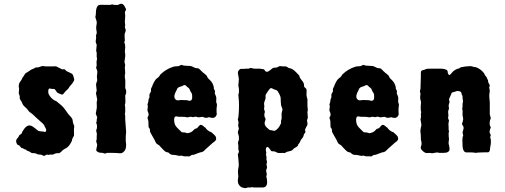

<svg xmlns="http://www.w3.org/2000/svg" viewBox="-20 -810 2670 1016"><path d="M243.2 -341.8Q233.4 -341.8 235.8 -317.9Q235.4 -315.4 243.2 -302.7Q251 -290 268.1 -278.8L277.8 -274.9Q279.8 -272.9 297.9 -258.3Q315.9 -243.7 328.1 -225.1Q340.3 -206.5 349.6 -197.3Q364.7 -182.1 364.7 -171.4Q365.2 -160.6 369.1 -152.3Q373 -144 373 -141.1L371.1 -125L371.6 -109.9Q372.1 -94.7 371.6 -92.8Q371.1 -90.8 367.7 -85Q364.3 -79.1 363.3 -77.6Q362.3 -76.2 360.8 -67.4Q358.9 -58.6 356 -56.2Q343.8 -32.2 326.7 -24.4Q321.3 -22 314 -16.6Q306.6 -11.2 307.1 -9.8Q296.9 -1 294.9 0Q293 1 285.6 0.5Q274.9 0 268.1 4.4Q261.2 8.8 253.4 8.3Q246.1 7.8 244.1 7.8L236.8 9.8L227.1 7.8Q222.2 10.3 219.7 12.2Q213.9 17.1 205.6 12.2Q197.8 7.8 191.4 7.8H183.1Q167 0 159.7 0.5Q152.3 1 147.9 -0.5Q143.6 -2 140.6 -4.9Q136.7 -7.8 130.9 -9.8Q122.6 -12.2 119.6 -15.6Q116.2 -19 113.8 -19.5Q110.8 -20 109.4 -20.5Q107.9 -21 106.9 -21L101.1 -25.9H97.7Q92.3 -26.4 87.9 -33.2Q82 -42 78.1 -42Q71.3 -42 66.9 -54.7Q62.5 -67.4 70.3 -76.2Q78.6 -85 79.6 -88.9Q81.1 -92.8 82.5 -94.7Q84 -96.7 87.9 -98.6Q91.8 -101.1 94.2 -103Q98.1 -110.8 98.1 -112.8Q118.2 -148.9 139.2 -146Q150.4 -144 165 -131.8Q179.7 -119.1 183.6 -117.2Q188 -115.2 210 -113.8Q214.8 -110.8 216.8 -111.8Q224.6 -113.3 224.6 -120.1Q224.6 -127 220.2 -134.3Q215.3 -141.6 213.9 -147Q208.5 -156.2 189.9 -170.9Q172.9 -187 169.9 -189Q167 -190.9 159.7 -198.7Q152.3 -206.5 142.1 -213.4Q131.8 -219.7 122.1 -234.9Q113.3 -243.7 107.9 -248Q102.5 -252.4 98.1 -262.7Q94.2 -272.9 89.8 -278.3Q85.9 -284.2 85 -287.1Q84 -290 84.5 -294.4Q85.4 -303.2 79.1 -315.9Q79.1 -316.9 81.1 -340.8L79.1 -351.1Q79.1 -367.7 85.9 -376.5Q92.8 -385.7 93.8 -387.7Q94.7 -389.6 96.7 -394Q98.6 -399.4 101.6 -402.3Q104.5 -405.3 108.9 -413.6Q114.3 -422.9 119.1 -424.8Q124 -426.8 134.8 -434.6Q148.4 -444.3 153.8 -445.3Q159.2 -446.3 162.1 -449.2Q167.5 -454.1 174.8 -453.1Q182.1 -452.1 192.4 -457Q203.1 -461.9 210.9 -460Q218.8 -458 237.3 -458.5Q255.9 -459 276.9 -459L309.1 -442.9Q311 -442.9 315.9 -443.4Q321.3 -443.8 323.2 -442.4Q325.2 -440.9 328.1 -437.5Q331.1 -434.1 333 -433.1Q335 -432.1 341.8 -429.2Q361.3 -420.9 364.7 -415.5Q368.2 -410.2 373 -390.1Q373 -378.4 349.1 -353Q343.3 -341.3 335.4 -335Q327.6 -329.1 320.8 -319.8Q314 -310.1 310.1 -309.6Q305.7 -309.1 297.9 -313Q290 -316.9 286.6 -317.9Q283.2 -318.8 279.8 -324.2Q276.9 -329.1 272.9 -334Q269 -338.9 266.6 -339.4Q264.6 -339.8 259.8 -339.4Q254.9 -338.9 250.5 -340.3Q246.1 -341.8 243.2 -341.8Z M488.8 -120.1Q498.5 -139.6 488.8 -161.1L491.7 -168V-176.8L494.6 -189L486.8 -208Q490.7 -227.5 490.7 -230.5Q490.7 -233.4 491.7 -236.3Q492.7 -238.8 492.2 -252.9Q491.7 -267.1 491.7 -270L494.6 -282.2L487.8 -316.9L491.7 -331.1Q491.7 -335.9 489.7 -349.1Q487.8 -362.3 488.8 -366.7Q489.7 -371.1 491.7 -376Q493.7 -380.9 494.6 -383.8L492.7 -404.8Q492.7 -406.7 494.1 -418.5Q495.6 -430.2 494.6 -434.6Q493.7 -439 491.2 -444.3Q488.8 -449.7 488.8 -453.1L491.7 -463.9L490.7 -482.9L493.7 -499.5L491.7 -507.8V-532.2L488.8 -540L491.7 -573.2L486.8 -585.9Q485.8 -590.8 487.3 -598.6Q488.8 -606.4 488.8 -609.9L487.8 -622.1L491.7 -633.8Q492.7 -638.7 490.7 -647.5Q487.3 -662.6 490.7 -678.7Q494.1 -694.3 488.8 -705.1L484.4 -720.2L486.8 -731Q486.8 -781.2 506.8 -784.2Q513.7 -785.2 522 -784.7Q530.3 -784.2 531.7 -784.2H564.5L573.2 -787.1L582.5 -784.2Q603.5 -782.7 608.4 -785.6Q613.8 -789.1 614.7 -789.1Q632.8 -794.9 643.6 -768.1Q646.5 -763.2 647.5 -761.2L640.6 -744.1Q644 -730.5 642.1 -714.8Q640.6 -698.7 640.6 -694.8L642.6 -676.8L640.6 -667Q645.5 -652.3 645.5 -647.9L640.6 -632.8Q638.7 -631.8 639.6 -614.3Q640.6 -596.7 640.6 -596.2L637.7 -585Q637.7 -582 640.6 -579.1Q642.6 -567.9 642.6 -559.1L640.6 -537.1Q643.6 -522.9 642.6 -512.2L638.7 -482.9L642.6 -464.8L640.6 -455.1L642.6 -421.9L640.6 -413.1V-399.9L642.6 -388.2Q643.6 -381.3 643.1 -366.2Q642.6 -351.1 642.6 -344.2Q649.4 -331.1 647.5 -319.3Q645.5 -308.1 642.6 -305.2L643.6 -274.9V-269.5Q643.6 -264.6 640.6 -253.9L642.6 -242.2V-215.8L640.6 -207L642.6 -196.8V-178.2Q642.6 -174.3 647.5 -111.8L645.5 -89.8V-63L647.5 -45.9Q647.5 -21.5 639.2 -11.7Q630.9 -2 624 0Q617.2 2 606.9 0.5Q596.7 -1 574.7 -1H546.4L535.6 2.9Q533.2 2.9 523.4 -1Q503.4 -1 498.5 -5.9Q493.7 -7.8 490.7 -11.2Q487.8 -14.6 491.2 -27.8Q494.6 -41 494.1 -44.9Q493.7 -48.8 488.8 -63L491.7 -73.2V-87.9L492.7 -101.1Z M996.1 -458.5Q1002.4 -456.1 1008.3 -452.6Q1014.2 -449.2 1021.5 -449.2Q1029.3 -449.2 1033.2 -446.3Q1037.1 -443.4 1042.5 -437.5Q1047.9 -431.2 1050.3 -430.2Q1052.2 -427.2 1064 -418.5Q1075.7 -409.7 1076.7 -403.3Q1078.1 -397.5 1091.3 -385.7Q1104.5 -374 1110.4 -353Q1111.3 -351.1 1111.3 -347.7V-341.8Q1118.2 -328.1 1118.2 -325.2L1116.2 -317.9Q1117.2 -314 1120.1 -307.1Q1123 -299.8 1124 -296.9Q1125 -293.9 1124.5 -284.2Q1124 -274.4 1124 -270L1127.9 -258.8Q1128.9 -256.8 1126 -235.8V-219.2L1127 -206.1Q1127 -203.1 1126 -201.2Q1117.2 -182.1 1097.2 -187L1085.9 -189.9L1076.2 -187Q1073.2 -186 1064 -187L1052.2 -191.9L1030.3 -189L1015.1 -192.9L1002 -189.9L991.2 -191.9Q987.3 -192.9 979.5 -190.4Q971.7 -188 965.8 -189.9Q959.5 -191.9 944.3 -191.9H926.3Q923.8 -191.9 918.9 -193.4Q901.4 -198.2 901.4 -176.3Q901.4 -150.4 916 -135.7Q930.7 -121.1 936 -115.7Q940.9 -109.9 944.3 -109.9L958 -108.9L972.2 -105Q991.2 -108.4 1000 -117.2Q1008.3 -126 1010.3 -127.4Q1012.2 -128.9 1016.6 -129.9Q1021 -130.9 1022.9 -131.8Q1024.4 -132.8 1031.2 -141.6Q1038.1 -150.4 1043.5 -149.4Q1048.8 -148.9 1053.7 -144.5Q1058.6 -140.1 1061.5 -138.2Q1066.9 -135.3 1070.8 -129.4Q1074.2 -123.5 1084 -117.2Q1093.8 -110.8 1098.1 -110.8Q1107.9 -101.1 1115.2 -95.2Q1122.1 -88.9 1123 -82.5Q1124 -76.2 1124 -74.2Q1124 -69.8 1117.7 -63.5Q1111.3 -57.1 1106.9 -55.2Q1086.9 -36.1 1077.1 -28.3Q1067.4 -20.5 1062.5 -14.6Q1052.2 -3.9 1040 -3.9L1005.4 8.8Q1003.4 9.8 999.5 9.3Q995.6 8.8 990.2 12.7Q984.4 17.1 981.9 18.1L975.6 17.1H956.5Q949.7 17.1 939.9 13.2L930.2 15.1Q903.8 8.8 894 9.3Q884.3 10.3 871.1 -2.9Q869.1 -3.9 864.3 -4.4Q859.4 -4.9 854.5 -8.3Q849.6 -11.7 836.4 -25.4Q823.7 -39.1 822.3 -41Q820.3 -43 813.5 -46.4Q806.6 -49.8 803.2 -58.1Q800.3 -66.9 786.6 -89.4Q772.9 -111.8 773.4 -118.2Q773.9 -125 772.9 -127Q772 -128.9 769 -132.8Q766.1 -136.7 766.1 -140.1L765.1 -169.9L760.3 -187L765.1 -196.8Q769.5 -205.6 760.3 -224.1Q760.3 -233.4 761.7 -240.2Q763.2 -247.1 761.7 -251Q760.3 -254.9 760.3 -256.3Q760.3 -257.8 763.2 -266.6Q766.1 -275.4 765.6 -279.3Q765.1 -283.7 771 -295.9Q771 -297.9 770.5 -304.7Q770 -311.5 773.9 -317.4Q778.3 -323.2 778.8 -326.2Q779.3 -329.1 778.8 -334.5Q778.3 -341.8 782.2 -347.2Q786.1 -352.5 787.1 -358.9Q800.3 -389.2 810.1 -395Q819.8 -401.4 824.2 -408.7Q828.1 -416 831.1 -418Q858.9 -444.8 897.9 -457Q903.3 -459 912.1 -459Q920.9 -459 924.8 -460Q928.7 -460.9 932.1 -463.4Q936 -465.8 939 -466.8L953.1 -462.9Q971.2 -461.9 976.1 -461.4Q980.5 -460.9 985.4 -460.9Q990.2 -460.9 996.1 -458.5ZM937 -280.8 969.2 -279.8Q971.2 -279.8 977.1 -277.8Q982.9 -275.9 986.3 -276.9Q997.1 -279.3 997.1 -294.9Q997.1 -310.5 995.1 -314.9Q993.2 -319.3 990.2 -323.2Q985.8 -328.6 984.4 -335Q982.4 -341.3 977.1 -345.2Q972.2 -349.1 970.7 -350.1Q969.2 -351.1 966.3 -354.5Q958 -364.3 947.3 -356.4Q945.3 -355 943.4 -354Q919.4 -349.1 916.5 -337.9Q916 -335.9 915 -334.5Q914.1 -333 914.1 -332Q891.1 -292 914.1 -280.3Q918 -278.8 921.4 -278.8Z M1238.3 5.9Q1244.1 0 1244.1 -11.2L1241.2 -19V-42L1239.3 -51.8Q1239.3 -63 1244.1 -67.9V-87.9L1238.3 -109.9L1244.1 -129.9L1240.2 -145L1242.2 -160.2Q1242.2 -165.5 1238.3 -179.2L1241.2 -188Q1246.1 -230 1244.1 -275.9L1241.2 -310.1L1244.1 -317.9Q1245.6 -339.4 1243.2 -346.7Q1241.2 -354 1241.2 -356.9L1244.1 -392.1Q1243.2 -396 1242.2 -403.3Q1241.2 -410.6 1239.3 -419.9Q1237.3 -429.2 1243.7 -438Q1250 -446.3 1258.8 -445.8Q1268.1 -444.8 1272.9 -445.8Q1277.8 -446.8 1285.6 -446.8H1295.9Q1302.7 -450.2 1307.6 -450.2L1324.2 -446.8H1356L1364.3 -444.8Q1369.6 -444.8 1373.5 -444.3Q1377.4 -443.8 1381.8 -437Q1385.7 -430.2 1392.6 -430.2Q1399.4 -430.2 1409.2 -438.5Q1418.9 -446.3 1422.9 -449.2Q1426.8 -452.1 1436 -452.1Q1445.3 -452.1 1448.7 -454.6Q1452.1 -457 1456.5 -459Q1460.9 -460.9 1469.7 -459.5Q1479 -458 1485.4 -458.5Q1491.7 -459 1494.6 -458Q1497.6 -457 1499 -456.1Q1501 -455.1 1502.9 -453.1Q1504.9 -451.2 1506.8 -450.7L1516.6 -448.2Q1529.8 -444.8 1545.4 -429.2Q1561 -414.1 1562.5 -411.6Q1564 -409.2 1565.9 -402.3Q1567.9 -395.5 1576.7 -385.3Q1588.9 -372.1 1588.9 -359.4V-353Q1589.4 -350.1 1595.2 -345.2Q1601.1 -340.8 1602.1 -335.9Q1603 -331.1 1602.1 -317.9Q1601.1 -302.2 1604 -294.4Q1606.9 -287.1 1606.9 -285.2V-250L1608.9 -227.1L1606.9 -217.8L1608.9 -187L1605 -174.8Q1604 -171.9 1606 -164.1Q1607.9 -156.2 1606.9 -151.4Q1606 -146.5 1601.1 -138.7Q1596.2 -130.4 1594.2 -125L1596.2 -110.8Q1596.2 -108.9 1592.3 -105Q1588.4 -101.1 1586.9 -93.8Q1585.4 -84.5 1578.1 -77.1Q1570.8 -69.8 1568.8 -62Q1566.4 -54.2 1558.1 -45.9Q1558.1 -37.6 1547.4 -31.7Q1536.6 -25.9 1535.2 -24.4Q1533.2 -22.9 1530.8 -19.5Q1527.8 -16.1 1524.9 -14.2Q1522 -12.2 1517.6 -11.2Q1513.2 -9.8 1507.3 -8.8Q1501.5 -7.8 1499 -6.8Q1496.1 -5.9 1492.7 -3.4Q1489.3 -1 1485.8 0L1476.1 -1Q1473.1 -1 1467.3 -0.5Q1450.2 1 1442.4 -4.4Q1434.6 -9.8 1426.3 -9.3Q1418 -8.8 1415.5 -10.7Q1413.1 -12.7 1408.2 -20.5Q1395.5 -40 1388.2 -26.9Q1385.3 -20.5 1387.2 -11.7Q1389.2 -2.9 1389.2 -1.5L1387.2 8.8L1390.1 18.1V36.1L1393.1 44.9L1390.1 61Q1393.1 69.8 1393.1 78.1Q1388.2 87.9 1388.2 95.2L1392.1 111.3L1389.2 125L1392.1 136.2Q1398.9 175.3 1377 181.2Q1376 182.1 1358.4 182.1H1323.2L1314.9 180.2L1305.7 182.1H1292L1277.8 186L1261.2 182.1Q1252.4 179.2 1244.1 167.5Q1236.3 155.8 1239.3 137.2L1241.2 124Q1241.2 119.1 1239.7 107.9Q1238.3 96.7 1240.7 83Q1243.2 69.3 1243.7 65.4Q1244.1 61.5 1242.7 49.3Q1241.2 36.6 1241.2 28.8ZM1467.3 -172.9Q1467.3 -174.8 1470.2 -181.2V-210.9L1475.1 -231.4L1467.3 -252.9Q1466.3 -256.8 1465.8 -272.9Q1465.8 -289.1 1464.4 -296.4Q1462.9 -303.7 1455.6 -316.9Q1448.2 -330.1 1445.8 -331.5Q1443.8 -333 1438 -334.5Q1430.2 -336.4 1421.9 -341.3Q1414.1 -346.2 1408.2 -340.8Q1402.8 -335 1399.9 -330.1Q1397 -325.2 1391.1 -316.9Q1385.3 -308.6 1385.3 -306.2V-289.1L1377.9 -267.1Q1377 -262.7 1377.9 -255.9Q1378.9 -249 1378.9 -245.1L1377 -234.9L1381.8 -217.8Q1374 -197.3 1385.3 -182.1Q1385.3 -175.3 1382.3 -168Q1375.5 -151.4 1390.6 -136.2Q1406.2 -121.1 1410.6 -121.1H1416Q1428.2 -117.2 1431.2 -117.2Q1453.1 -124.5 1467.3 -158.2Z M1959 -458.5Q1965.3 -456.1 1971.2 -452.6Q1977.1 -449.2 1984.4 -449.2Q1992.2 -449.2 1996.1 -446.3Q2000 -443.4 2005.4 -437.5Q2010.7 -431.2 2013.2 -430.2Q2015.1 -427.2 2026.9 -418.5Q2038.6 -409.7 2039.6 -403.3Q2041 -397.5 2054.2 -385.7Q2067.4 -374 2073.2 -353Q2074.2 -351.1 2074.2 -347.7V-341.8Q2081.1 -328.1 2081.1 -325.2L2079.1 -317.9Q2080.1 -314 2083 -307.1Q2085.9 -299.8 2086.9 -296.9Q2087.9 -293.9 2087.4 -284.2Q2086.9 -274.4 2086.9 -270L2090.8 -258.8Q2091.8 -256.8 2088.9 -235.8V-219.2L2089.8 -206.1Q2089.8 -203.1 2088.9 -201.2Q2080.1 -182.1 2060.1 -187L2048.8 -189.9L2039.1 -187Q2036.1 -186 2026.9 -187L2015.1 -191.9L1993.2 -189L1978 -192.9L1964.8 -189.9L1954.1 -191.9Q1950.2 -192.9 1942.4 -190.4Q1934.6 -188 1928.7 -189.9Q1922.4 -191.9 1907.2 -191.9H1889.2Q1886.7 -191.9 1881.8 -193.4Q1864.3 -198.2 1864.3 -176.3Q1864.3 -150.4 1878.9 -135.7Q1893.6 -121.1 1898.9 -115.7Q1903.8 -109.9 1907.2 -109.9L1920.9 -108.9L1935.1 -105Q1954.1 -108.4 1962.9 -117.2Q1971.2 -126 1973.1 -127.4Q1975.1 -128.9 1979.5 -129.9Q1983.9 -130.9 1985.8 -131.8Q1987.3 -132.8 1994.1 -141.6Q2001 -150.4 2006.3 -149.4Q2011.7 -148.9 2016.6 -144.5Q2021.5 -140.1 2024.4 -138.2Q2029.8 -135.3 2033.7 -129.4Q2037.1 -123.5 2046.9 -117.2Q2056.6 -110.8 2061 -110.8Q2070.8 -101.1 2078.1 -95.2Q2085 -88.9 2085.9 -82.5Q2086.9 -76.2 2086.9 -74.2Q2086.9 -69.8 2080.6 -63.5Q2074.2 -57.1 2069.8 -55.2Q2049.8 -36.1 2040 -28.3Q2030.3 -20.5 2025.4 -14.6Q2015.1 -3.9 2002.9 -3.9L1968.3 8.8Q1966.3 9.8 1962.4 9.3Q1958.5 8.8 1953.1 12.7Q1947.3 17.1 1944.8 18.1L1938.5 17.1H1919.4Q1912.6 17.1 1902.8 13.2L1893.1 15.1Q1866.7 8.8 1856.9 9.3Q1847.2 10.3 1834 -2.9Q1832 -3.9 1827.1 -4.4Q1822.3 -4.9 1817.4 -8.3Q1812.5 -11.7 1799.3 -25.4Q1786.6 -39.1 1785.2 -41Q1783.2 -43 1776.4 -46.4Q1769.5 -49.8 1766.1 -58.1Q1763.2 -66.9 1749.5 -89.4Q1735.8 -111.8 1736.3 -118.2Q1736.8 -125 1735.8 -127Q1734.9 -128.9 1731.9 -132.8Q1729 -136.7 1729 -140.1L1728 -169.9L1723.1 -187L1728 -196.8Q1732.4 -205.6 1723.1 -224.1Q1723.1 -233.4 1724.6 -240.2Q1726.1 -247.1 1724.6 -251Q1723.1 -254.9 1723.1 -256.3Q1723.1 -257.8 1726.1 -266.6Q1729 -275.4 1728.5 -279.3Q1728 -283.7 1733.9 -295.9Q1733.9 -297.9 1733.4 -304.7Q1732.9 -311.5 1736.8 -317.4Q1741.2 -323.2 1741.7 -326.2Q1742.2 -329.1 1741.7 -334.5Q1741.2 -341.8 1745.1 -347.2Q1749 -352.5 1750 -358.9Q1763.2 -389.2 1772.9 -395Q1782.7 -401.4 1787.1 -408.7Q1791 -416 1793.9 -418Q1821.8 -444.8 1860.8 -457Q1866.2 -459 1875 -459Q1883.8 -459 1887.7 -460Q1891.6 -460.9 1895 -463.4Q1898.9 -465.8 1901.9 -466.8L1916 -462.9Q1934.1 -461.9 1939 -461.4Q1943.4 -460.9 1948.2 -460.9Q1953.1 -460.9 1959 -458.5ZM1899.9 -280.8 1932.1 -279.8Q1934.1 -279.8 1939.9 -277.8Q1945.8 -275.9 1949.2 -276.9Q1960 -279.3 1960 -294.9Q1960 -310.5 1958 -314.9Q1956.1 -319.3 1953.1 -323.2Q1948.7 -328.6 1947.3 -335Q1945.3 -341.3 1939.9 -345.2Q1935.1 -349.1 1933.6 -350.1Q1932.1 -351.1 1929.2 -354.5Q1920.9 -364.3 1910.2 -356.4Q1908.2 -355 1906.2 -354Q1882.3 -349.1 1879.4 -337.9Q1878.9 -335.9 1877.9 -334.5Q1877 -333 1877 -332Q1854 -292 1877 -280.3Q1880.9 -278.8 1884.3 -278.8Z M2354 -105Q2354 -83 2356 -75.2L2354 -57.1Q2353 -51.3 2356 -40.5Q2358.9 -29.8 2358.9 -21.5Q2358.9 -1 2326.7 -1H2305.2Q2303.2 -1 2298.3 -2.4Q2293.5 -3.9 2290 -2.9L2267.1 1L2252.9 -1Q2251 -1 2240.7 0Q2230.5 1 2218.3 -9.8Q2206.1 -20 2206.1 -29.8L2210 -42Q2210.9 -43.9 2210.9 -56.2L2208 -66.9Q2207 -68.8 2207 -83.5Q2207 -98.1 2205.1 -109.9Q2203.1 -121.6 2210 -148.9L2205.1 -179.2L2207 -187Q2208 -189 2207.5 -196.8Q2207 -204.6 2207 -208L2209 -215.8Q2209 -220.2 2207 -222.2Q2207 -226.1 2206.1 -243.2L2208 -270Q2202.1 -287.6 2203.6 -298.8Q2205.1 -310.1 2205.1 -314L2202.1 -326.2L2205.1 -341.8L2207 -405.8V-423.8Q2207 -431.6 2209.5 -434.6Q2211.9 -437.5 2219.7 -439.5Q2228.5 -440.9 2232.4 -443.8Q2236.3 -446.8 2263.2 -446.8H2307.1Q2340.8 -446.8 2348.1 -435.1L2349.1 -428.7Q2349.1 -423.8 2352.1 -418.5Q2355 -413.1 2357.4 -413.1Q2362.3 -413.1 2369.6 -423.3Q2377 -433.6 2389.2 -440.4Q2400.9 -446.8 2403.3 -446.8H2406.7L2418.9 -454.1Q2419.9 -455.1 2422.9 -455.1H2426.8Q2436 -458 2448.2 -458.5Q2460.9 -459 2467.3 -460Q2473.6 -460.9 2489.7 -455.1H2495.6Q2498 -455.1 2499 -454.1Q2523.9 -445.3 2541 -422.9Q2542 -421.9 2542.5 -420.4Q2543 -418.9 2543.9 -417Q2544.9 -415 2545.9 -413.1Q2546.9 -411.1 2550.3 -407.2Q2554.2 -403.3 2555.2 -401.4Q2556.2 -399.4 2558.1 -394Q2560.1 -389.2 2561.5 -386.7Q2563 -383.8 2563 -379.9Q2563 -376 2564 -373.5Q2564.9 -371.1 2567.9 -366.7Q2570.8 -362.3 2571.3 -359.4Q2571.8 -356.4 2571.3 -355Q2570.8 -353 2569.8 -350.6Q2568.8 -348.1 2568.8 -346.2L2571.8 -330.1L2568.8 -303.2L2571.8 -268.1V-205.1L2577.1 -184.1Q2571.8 -173.3 2571.3 -162.1Q2570.8 -150.9 2571.8 -147.9L2577.1 -136.2L2571.8 -120.1Q2569.8 -111.3 2571.8 -106L2577.1 -95.7L2573.7 -83L2577.1 -73.2Q2579.1 -51.3 2573.7 -29.8Q2573.7 -3.9 2561 -3.9H2544.9L2515.1 -2.9H2510.3Q2505.9 -2.9 2502 -1L2482.9 -2.9Q2480 -3.9 2474.1 -3.4Q2468.3 -2.9 2465.3 -3.4Q2462.4 -3.9 2454.6 -3.4Q2446.8 -2.9 2442.9 -4.4Q2428.7 -10.3 2427.7 -38.1L2426.8 -68.4Q2426.8 -87.9 2431.2 -90.8L2427.7 -109.9Q2427.7 -110.8 2431.6 -123.5Q2435.5 -136.2 2430.2 -143.6Q2424.8 -151.4 2424.8 -155.3Q2424.8 -159.2 2427.7 -162.1Q2429.7 -170.9 2431.2 -181.2L2427.7 -199.2V-226.1Q2424.8 -235.8 2426.3 -239.3Q2427.7 -242.7 2427.7 -247.6V-259.8Q2427.2 -262.2 2429.2 -267.6Q2431.2 -272.5 2429.2 -281.2Q2427.2 -290 2427.7 -297.9Q2427.7 -305.7 2422.9 -310.1Q2423.3 -324.2 2411.6 -327.1Q2399.9 -330.1 2391.1 -326.2Q2382.3 -322.3 2377 -321.8Q2371.1 -321.3 2369.6 -317.9Q2368.2 -314 2367.7 -311.5Q2366.7 -308.6 2361.8 -298.8Q2356.9 -289.1 2356 -285.2L2358.9 -270Q2353 -252.4 2354 -248L2356 -237.8Q2356 -233.9 2353 -226.6Q2350.1 -219.2 2352.1 -209Q2354 -198.7 2351.1 -185.1L2356 -170.9Q2353 -159.2 2353 -154.3L2354 -134.8V-123L2356 -116.2Z"/></svg>

Font: AntiqueNobleBoldCondensed
Style: BoldCondensed
Weight: 700
Version: Version 001.000